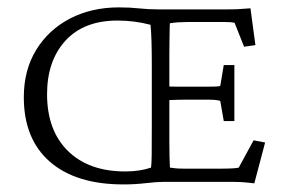

<svg xmlns="http://www.w3.org/2000/svg" viewBox="-20 -485 756 512"><path d="M309.1 6.8Q182.6 6.8 113 -53.7Q43.5 -114.3 43.5 -225.6Q43.5 -298.3 76.7 -352.3Q109.9 -406.2 167.2 -435.8Q224.6 -465.3 296.9 -465.3Q327.1 -465.3 351.3 -462.6Q375.5 -460 400.4 -460H588.9Q602.1 -460 612.5 -460.4Q623 -460.9 647.9 -462.9L661.1 -364.7L630.9 -360.4L605.5 -424.3Q596.7 -426.3 579.1 -426.3H479.5Q468.3 -426.3 455.6 -425.5Q442.9 -424.8 433.1 -422.9Q432.6 -420.9 432.4 -406Q432.1 -391.1 431.9 -372.3Q431.6 -353.5 431.6 -338.9V-105Q431.6 -88.9 432.1 -66.2Q432.6 -43.5 433.1 -38.1Q445.8 -36.1 455.8 -35.6Q465.8 -35.2 474.1 -35.2H561Q608.9 -35.2 616.7 -38.1L656.2 -110.8L687 -105L658.2 3.9Q632.8 1 622.6 0.5Q612.3 0 601.1 0H416Q397.9 0 368.9 3.4Q339.8 6.8 309.1 6.8ZM314 -27.8Q353 -27.8 382.8 -38.1Q384.3 -49.8 384.5 -72.5Q384.8 -95.2 384.8 -150.9V-312.5Q384.8 -387.7 381.3 -418.9Q338.4 -430.2 293.5 -430.2Q203.6 -430.2 154.5 -376.5Q105.5 -322.8 105.5 -233.9Q105.5 -137.2 161.1 -82.5Q216.8 -27.8 314 -27.8ZM576.7 -162.1 567.4 -215.8Q558.6 -219.2 535.2 -219.2H470.7Q461.9 -219.2 450 -218.8Q438 -218.3 422.4 -217.8V-254.4Q438 -253.9 450 -253.9Q461.9 -253.9 470.7 -253.9H535.2Q546.9 -253.9 554.7 -254.2Q562.5 -254.4 567.4 -255.9L576.7 -311.5H605V-162.1Z"/></svg>

Font: Lateef ExtraLight
Style: Regular
Weight: 200
Designer: SIL International
Foundry: SIL International
Version: Version 4.200